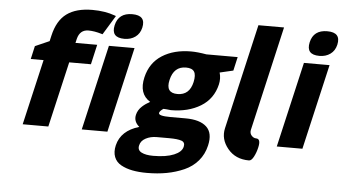

<svg xmlns="http://www.w3.org/2000/svg" viewBox="-62 -874 2182 1224"><g transform="rotate(5 1029.5 -262.5)"><path d="M552 -618Q505 -632 468 -632Q413 -632 398 -572L392 -546H531L502 -419H363L266 0H102L199 -419H117L136 -503L227 -543L235 -578Q257 -676 317.5 -720.5Q378 -765 482 -765Q563 -765 626 -742L634 -739L559 -616ZM737 -760Q826 -760 808 -680Q799 -641 770 -620Q741 -599 700 -599Q613 -599 631 -680Q649 -760 737 -760ZM770 -546 644 0H480L606 -546Z M849 -366Q871 -460 946.5 -508Q1022 -556 1132 -556Q1173 -556 1230 -546H1430L1410 -458L1324 -438Q1335 -401 1326 -362Q1304 -268 1225 -220Q1146 -172 1035 -172L1006 -175L987 -176Q965 -161 962 -149Q956 -128 1036 -128H1133Q1225 -128 1267.5 -88.5Q1310 -49 1291 32Q1278 89 1242.5 130.5Q1207 172 1155 195Q1103 218 1044.5 229Q986 240 917 240Q865 240 824 232Q783 224 751.5 206.5Q720 189 707.5 157Q695 125 705 82Q728 -14 844 -48Q806 -80 816 -123Q823 -154 849 -178Q871 -198 899 -213Q824 -259 849 -366ZM1040 7H960Q921 7 890 23.5Q859 40 853 70Q846 100 873 114Q900 128 948 128Q1031 128 1081 107Q1129 87 1137 54Q1144 25 1119.5 16Q1095 7 1040 7ZM1010 -363Q990 -278 1068 -278Q1145 -278 1164 -363Q1174 -409 1160.5 -430Q1147 -451 1108 -451Q1030 -451 1010 -363Z M1559 104Q1472 104 1422.5 43.5Q1373 -17 1389 -87L1544 -760H1708L1554 -90Q1550 -69 1563 -54.5Q1576 -40 1592 -40Q1624 -40 1611 16Q1604 48 1589.5 76Q1575 104 1559 104Z M1985 -760Q2074 -760 2056 -680Q2047 -641 2018 -620Q1989 -599 1948 -599Q1861 -599 1879 -680Q1897 -760 1985 -760ZM2018 -546 1892 0H1728L1854 -546Z"/></g></svg>

Font: Passageway
Style: BdIt
Weight: 700
Foundry: Ascender Corporation
Version: Version 1.11